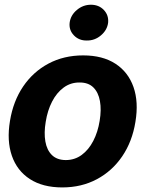

<svg xmlns="http://www.w3.org/2000/svg" viewBox="-20 -789 621 819"><path d="M245.7 10.5Q162.1 10.4 107.4 -25.2Q52.6 -60.8 30.6 -124.6Q8.5 -188.3 22.5 -273Q36.1 -357 78.6 -419.9Q121.1 -482.7 186.7 -517.7Q252.3 -552.7 334.8 -552.7Q417.9 -552.7 472.5 -517.1Q527.1 -481.5 549.5 -417.6Q571.8 -353.7 557.6 -268.8Q544.1 -185.2 501.4 -122.3Q458.7 -59.5 393.3 -24.6Q327.9 10.4 245.7 10.5ZM260.7 -106.2Q299 -106.4 328.6 -128.2Q358.2 -150 377.8 -187.8Q397.5 -225.7 405.1 -273.6Q413 -320.9 406.3 -357.9Q399.7 -394.8 378.2 -416.1Q356.7 -437.4 319.3 -437.1Q281.2 -437.4 251.4 -415.4Q221.6 -393.5 202.1 -355.5Q182.6 -317.6 175 -269.3Q167.1 -222.6 173.5 -185.6Q179.9 -148.6 201.6 -127.5Q223.3 -106.4 260.7 -106.2ZM350.2 -616.2Q316.6 -615.7 295.1 -638.3Q273.5 -660.8 277.1 -692.2Q281.2 -724.1 307.7 -746.4Q334.2 -768.8 367.8 -768.8Q401.8 -768.8 423 -746.4Q444.2 -724.1 441.2 -692.2Q437.2 -660.8 410.8 -638.3Q384.5 -615.7 350.2 -616.2Z"/></svg>

Font: Inter Tight
Style: Italic
Weight: 400
Italic angle: -9.39999°
Designer: Rasmus Andersson
Foundry: rsms
Version: Version 3.002